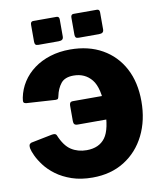

<svg xmlns="http://www.w3.org/2000/svg" viewBox="-101 -1035 949 1125"><g transform="rotate(-10 373.5 -472.0)"><path d="M329 -936V-835Q329 -822 322 -816.5Q315 -811 300 -811H180Q167 -811 162.5 -816.5Q158 -822 158 -833V-934Q158 -954 174 -954H313Q329 -954 329 -936ZM569 -936V-835Q569 -822 562 -816.5Q555 -811 540 -811H420Q407 -811 402.5 -816.5Q398 -822 398 -833V-934Q398 -954 414 -954H553Q569 -954 569 -936ZM357 -752Q467 -752 548 -706Q629 -660 673 -577Q717 -494 717 -381Q717 -268 673 -179.5Q629 -91 548.5 -40.5Q468 10 359 10Q289 10 235.5 -8.5Q182 -27 143.5 -55.5Q105 -84 80.5 -116.5Q56 -149 43 -177Q30 -205 27 -221Q24 -241 30 -247Q36 -253 41 -254L166 -279Q189 -283 194 -271Q221 -205 260.5 -179.5Q300 -154 352 -154Q426 -154 462.5 -203.5Q499 -253 499 -377Q499 -499 459 -548.5Q419 -598 351 -598Q299 -598 275.5 -568.5Q252 -539 243 -495Q241 -485 238 -480.5Q235 -476 224 -476L49 -487Q38 -489 35 -495Q32 -501 36 -522Q46 -572 73 -614Q100 -656 142 -687Q184 -718 238.5 -735Q293 -752 357 -752ZM619 -311H327Q312 -311 306.5 -317Q301 -323 301 -336V-428Q301 -451 320 -451H619Z"/></g></svg>

Font: Libre Franklin Black
Style: Regular
Weight: 900
Designer: Pablo Impallari, Rodrigo Fuenzalida, Nhung Nguyen
Foundry: Impallari Type
Version: Version 3.000